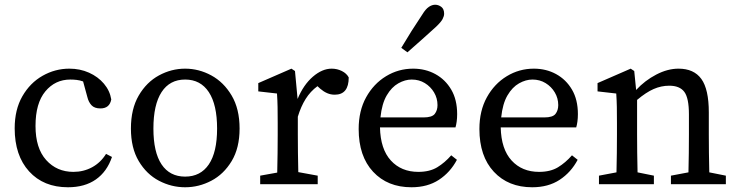

<svg xmlns="http://www.w3.org/2000/svg" viewBox="-20 -778 3116 811"><path d="M267 13Q164 13 103 -54Q42 -121 42 -236Q42 -315 74.5 -371.5Q107 -428 160 -458Q213 -488 273 -488Q318 -488 356 -471Q394 -454 419 -424.5Q444 -395 450 -358Q443 -320 404 -320Q379 -320 366.5 -333.5Q354 -347 349 -368L331 -434Q317 -439 303.5 -440.5Q290 -442 277 -442Q213 -442 171.5 -392Q130 -342 130 -246Q130 -152 175 -102Q220 -52 290 -52Q333 -52 369 -71.5Q405 -91 428 -128L453 -115Q432 -53 385 -20Q338 13 267 13Z M762 13Q704 13 651.5 -14.5Q599 -42 566 -97.5Q533 -153 533 -235Q533 -318 566 -374.5Q599 -431 651.5 -459.5Q704 -488 762 -488Q820 -488 872.5 -459.5Q925 -431 958.5 -374.5Q992 -318 992 -235Q992 -153 958.5 -97.5Q925 -42 872.5 -14.5Q820 13 762 13ZM762 -32Q827 -32 862 -83.5Q897 -135 897 -235Q897 -336 862 -389Q827 -442 762 -442Q697 -442 662.5 -389Q628 -336 628 -235Q628 -135 662.5 -83.5Q697 -32 762 -32Z M1079 0V-36L1151 -49Q1152 -87 1152.5 -131.5Q1153 -176 1153 -210V-258Q1153 -299 1152.5 -326Q1152 -353 1150 -383L1071 -392V-427L1211 -488L1226 -478L1237 -360Q1262 -420 1301.5 -454Q1341 -488 1381 -488Q1404 -488 1424 -478Q1444 -468 1453 -451Q1453 -378 1394 -378Q1377 -378 1362 -384.5Q1347 -391 1333 -403L1321 -414Q1291 -392 1271 -360Q1251 -328 1238 -285V-210Q1238 -177 1238.5 -133Q1239 -89 1240 -51L1322 -36V0Z M1719 -442Q1691 -442 1662.5 -426Q1634 -410 1613.5 -375Q1593 -340 1587 -282H1769Q1805 -282 1816.5 -297Q1828 -312 1828 -334Q1828 -363 1813.5 -387.5Q1799 -412 1774.5 -427Q1750 -442 1719 -442ZM1718 13Q1617 13 1556 -52.5Q1495 -118 1495 -233Q1495 -310 1526.5 -367Q1558 -424 1610.5 -456Q1663 -488 1725 -488Q1777 -488 1819 -465Q1861 -442 1886 -399.5Q1911 -357 1911 -296Q1911 -279 1909 -264.5Q1907 -250 1904 -240H1585Q1587 -148 1631 -100Q1675 -52 1747 -52Q1795 -52 1827 -71.5Q1859 -91 1886 -122L1910 -103Q1882 -50 1834 -18.5Q1786 13 1718 13ZM1675 -576Q1717 -647 1764 -717Q1778 -740 1791.5 -749Q1805 -758 1818 -758Q1832 -758 1844 -749Q1856 -740 1856 -720Q1856 -710 1849.5 -697.5Q1843 -685 1822 -665Q1791 -637 1761.5 -610.5Q1732 -584 1701 -557Z M2229 -442Q2201 -442 2172.5 -426Q2144 -410 2123.5 -375Q2103 -340 2097 -282H2279Q2315 -282 2326.5 -297Q2338 -312 2338 -334Q2338 -363 2323.5 -387.5Q2309 -412 2284.5 -427Q2260 -442 2229 -442ZM2228 13Q2127 13 2066 -52.5Q2005 -118 2005 -233Q2005 -310 2036.5 -367Q2068 -424 2120.5 -456Q2173 -488 2235 -488Q2287 -488 2329 -465Q2371 -442 2396 -399.5Q2421 -357 2421 -296Q2421 -279 2419 -264.5Q2417 -250 2414 -240H2095Q2097 -148 2141 -100Q2185 -52 2257 -52Q2305 -52 2337 -71.5Q2369 -91 2396 -122L2420 -103Q2392 -50 2344 -18.5Q2296 13 2228 13Z M2510 0V-36L2584 -50Q2585 -88 2585.5 -132Q2586 -176 2586 -210V-258Q2586 -299 2585.5 -326Q2585 -353 2583 -383L2504 -392V-427L2644 -488L2659 -478L2667 -398Q2704 -438 2752 -463Q2800 -488 2846 -488Q2911 -488 2942.5 -444.5Q2974 -401 2974 -303V-210Q2974 -176 2974.5 -132Q2975 -88 2976 -50L3046 -36V0H2814V-36L2888 -50Q2889 -87 2889.5 -131.5Q2890 -176 2890 -210V-295Q2890 -364 2870.5 -390Q2851 -416 2807 -416Q2773 -416 2741 -402Q2709 -388 2671 -356V-210Q2671 -177 2671.5 -132.5Q2672 -88 2673 -50L2742 -36V0Z"/></svg>

Font: Source Serif Pro
Style: Regular
Weight: 400
Designer: Frank Grießhammer
Foundry: Adobe Systems Incorporated
Version: Version 3.001;hotconv 1.0.111;makeotfexe 2.5.65597